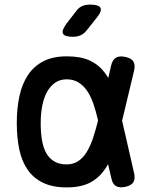

<svg xmlns="http://www.w3.org/2000/svg" viewBox="-20 -805 640 835"><path d="M357 -673Q345 -658 330.5 -651.5Q316 -645 298 -645Q261 -645 254 -658.5Q247 -672 269 -702L310 -755Q322 -772 337 -778.5Q352 -785 372 -785Q410 -785 417 -770.5Q424 -756 400 -727ZM563 -53Q569 -27 560 -12.5Q551 2 525 7.5Q499 13 484 4Q469 -5 464 -31L450 -91Q442 -77 434 -66Q409 -30 370 -10Q331 10 270 10Q209 10 167.5 -10Q126 -30 100.5 -66.5Q75 -103 64 -154.5Q53 -206 53 -270Q53 -334 64.5 -387Q76 -440 101.5 -478.5Q127 -517 168.5 -538.5Q210 -560 270 -560Q331 -560 370 -542Q409 -524 434 -491Q443 -479 451 -466L463 -519Q469 -545 484 -554Q499 -563 525 -557.5Q551 -552 560 -537.5Q569 -523 563 -497L511 -280ZM406 -283Q397 -323 385.5 -355.5Q374 -388 358 -411Q342 -434 320.5 -447Q299 -460 270 -460Q241 -460 220 -445.5Q199 -431 185 -406Q171 -381 164 -346Q157 -311 157 -270Q157 -229 162.5 -196Q168 -163 181 -139.5Q194 -116 216 -103Q238 -90 270 -90Q299 -90 320.5 -104.5Q342 -119 357.5 -144.5Q373 -170 384.5 -204.5Q396 -239 406 -279Z"/></svg>

Font: Maple Mono NL Medium
Style: Regular
Weight: 500
Monospace: yes
Designer: subframe7536
Version: Version 7.000